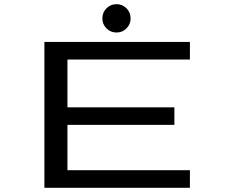

<svg xmlns="http://www.w3.org/2000/svg" viewBox="-20 -901 1090 921"><path d="M539 -745Q510.5 -745 490.8 -764.8Q471 -784.5 471 -812.5Q471 -841.5 490.8 -861.2Q510.5 -881 539 -881Q567 -881 586.8 -861.2Q606.5 -841.5 606.5 -812.5Q606.5 -784.5 586.8 -764.8Q567 -745 539 -745ZM891 -615.5H303.5V-386H816.5V-302H303.5V-84.5H891V0H193V-700H891Z"/></svg>

Font: League Mono Extended
Style: Regular
Weight: 400
Width: 9
Designer: Tyler Finck
Foundry: The League of Moveable Type / Tyler Finck
Version: Version 2.210